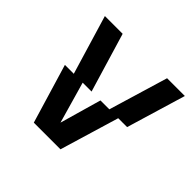

<svg xmlns="http://www.w3.org/2000/svg" viewBox="-132 -632 764 764"><g transform="rotate(45 250.0 -250.0)"><path d="M125 -250H75L150 0H300L375 -250H425L500 -500H400L325 -250H275L225 -75L175 -250H225L150 -500H50Z"/></g></svg>

Font: LS-VG5000 Shifted
Style: Regular
Weight: 400
Designer: Justin Bihan, 2021
Foundry: Justin Bihan, 2021
Version: Version 1.000;Glyphs 3.1.2 (3151)